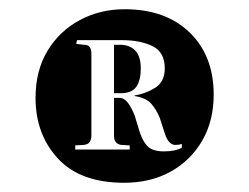

<svg xmlns="http://www.w3.org/2000/svg" viewBox="-20 -790 540 416"><path d="M249 -394Q154 -394 105.5 -446.5Q57 -499 57 -578Q57 -637 83 -680Q109 -723 153 -746.5Q197 -770 250 -770Q339 -770 391 -719.5Q443 -669 443 -585Q443 -528 418 -485Q393 -442 349.5 -418Q306 -394 249 -394ZM335 -462Q360 -462 374 -470V-478Q368 -476 360 -476Q346 -476 338 -498L326 -535Q319 -552 308 -565Q297 -578 271 -582V-583Q296 -587 316.5 -600Q337 -613 337 -642Q337 -677 310.5 -690Q284 -703 245 -703H147L145 -695L161 -693Q171 -693 174.5 -688Q178 -683 178 -674V-496Q178 -488 174.5 -482.5Q171 -477 161 -476L143 -475V-466H261V-475L243 -476Q227 -478 227 -496V-578H238Q249 -578 257 -567.5Q265 -557 272 -539L283 -503Q290 -482 301 -472Q312 -462 335 -462ZM227 -588V-693H240Q261 -693 273 -680.5Q285 -668 285 -642Q285 -615 275 -601.5Q265 -588 241 -588Z"/></svg>

Font: Literata 72pt SemiBold
Style: Regular
Weight: 600
Designer: Latin by Veronika Burian and Jose Scaglione. Greek by Irene Vlachou. Cyrillic by Vera Evstafieva.
Foundry: TypeTogether
Version: Version 3.002